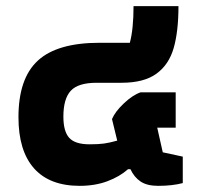

<svg xmlns="http://www.w3.org/2000/svg" viewBox="-20 -597 644 624"><path d="M40 -216Q40 -342 103 -400Q166 -458 304 -458H402Q414 -503 414 -577H560Q560 -495 544.5 -441Q529 -387 488.5 -357.5Q448 -328 375 -328H294Q234 -328 210 -302Q186 -276 186 -218Q186 -170 205 -149Q224 -128 271 -128Q300 -128 318 -130.5Q336 -133 361 -140L344 -210Q354 -234 382.5 -261Q411 -288 437 -297H551V-182H491L509 -102L574 -88V-2Q540 7 494 7Q458 7 437 -7Q416 -21 404 -47H396Q369 -23 329 -8Q289 7 239 7Q141 7 90.5 -50Q40 -107 40 -216Z"/></svg>

Font: Athiti
Style: Bold
Weight: 700
Designer: CadsonDemak Team
Foundry: CadsonDemak
Version: Version 1.033